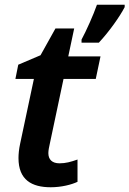

<svg xmlns="http://www.w3.org/2000/svg" viewBox="-20 -780 546 810"><path d="M324 -613V-600H397C441 -647 486 -711 506 -750V-760H389C374 -717 344 -650 324 -613ZM194 10C239 10 282 -1 307 -13V-107C279 -97 257 -91 231 -91C200 -91 184 -107 184 -134C184 -145 187 -160 190 -173L248 -447H384L404 -542H268L293 -660H214L151 -547L57 -507L45 -447H123L65 -174C60 -151 58 -130 58 -113C58 -21 114 10 194 10Z"/></svg>

Font: Noto Sans SemiBold
Style: Italic
Weight: 600
Italic angle: -12°
Designer: Monotype Design Team
Foundry: Monotype Imaging Inc.
Version: Version 2.013